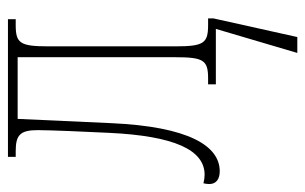

<svg xmlns="http://www.w3.org/2000/svg" viewBox="-166 -410 786 495"><g transform="rotate(-90 227.5 -163.0)"><path d="M33 10C98 10 148 -69 157 -270L168 -511H327V-105C327 -31 319 -20 272 -20H257V0H400L338 210H379L427 -6V-20H410C363 -20 355 -31 355 -105V-431C355 -505 363 -516 410 -516H425V-536H70V-516H85C127 -516 139 -504 139 -459C139 -428 135 -336 132 -275C124 -107 88 -29 24 -29C17 -29 10 -30 2 -32C1 -28 0 -23 0 -17C0 1 13 10 33 10Z"/></g></svg>

Font: Noto Serif ExtraCondensed Thin
Style: Regular
Weight: 100
Width: 2
Designer: Monotype Design Team
Foundry: Monotype Imaging Inc.
Version: Version 2.013